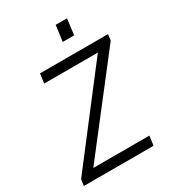

<svg xmlns="http://www.w3.org/2000/svg" viewBox="-219 -1046 1043 1162"><g transform="rotate(-30 302.0 -465.0)"><path d="M437 -930H358L343 -819H423ZM18 0H505L514 -66H122L599 -681L604 -723H129L120 -657H495L24 -44Z"/></g></svg>

Font: United Sans Light
Style: Italic
Weight: 300
Italic angle: -8°
Designer: Pablo Impallari, Rodrigo Fuenzalida (Modified by Dan O. Williams)
Version: Version 1.000;PS 001.000;hotconv 1.0.88;makeotf.lib2.5.64775